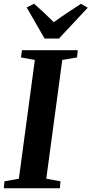

<svg xmlns="http://www.w3.org/2000/svg" viewBox="-30 -1013 492 1033"><path d="M-9.5 0 -6 -37.5 71.5 -51.5 157.5 -690.5 83 -704 88 -743H388.5L384.5 -704L305 -690.5L219 -51.5L295.5 -37.5L292 0ZM210 -805.5 113.5 -973 153.5 -993Q181 -968.5 207.8 -943.5Q234.5 -918.5 259.5 -893.5Q294 -919 331.2 -943.8Q368.5 -968.5 405.5 -992.5L442 -971.5L287 -805.5Z"/></svg>

Font: Merriweather 60pt
Style: Bold Italic
Weight: 700
Italic angle: -7.8°
Version: Version 2.101